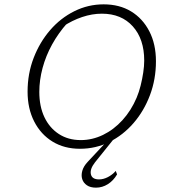

<svg xmlns="http://www.w3.org/2000/svg" viewBox="-20 -677 787 884"><path d="M348 8Q276 8 222 -25Q168 -58 137.5 -117.5Q107 -177 107 -255Q107 -338 135 -410.5Q163 -483 211 -538.5Q259 -594 322.5 -625.5Q386 -657 457 -657Q530 -657 583.5 -624.5Q637 -592 667.5 -533Q698 -474 698 -395Q698 -312 670.5 -239Q643 -166 595 -110.5Q547 -55 484 -23.5Q421 8 348 8ZM352 -32Q405 -32 454.5 -56Q504 -80 544 -124Q584 -168 609 -227Q620 -253 627.5 -283Q635 -313 639.5 -343Q644 -373 644 -398Q644 -497 591.5 -555.5Q539 -614 449 -614Q404 -614 358 -598.5Q312 -583 270 -555L290 -571Q249 -525 220 -472.5Q191 -420 176 -364Q161 -308 161 -254Q161 -187 184.5 -137.5Q208 -88 251 -60Q294 -32 352 -32ZM422 187Q396 187 380 176Q364 165 358.5 147.5Q353 130 359 109Q365 88 384 68L481 -36H503L417 71Q393 102 398.5 125.5Q404 149 436 149Q456 149 476.5 138.5Q497 128 513 110L519 126Q502 155 476.5 171Q451 187 422 187Z"/></svg>

Font: Piazzolla Thin Thin
Style: Italic
Weight: 250
Italic angle: -11.3°
Version: Version 2.005